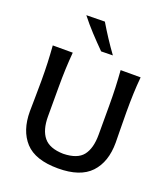

<svg xmlns="http://www.w3.org/2000/svg" viewBox="-171 -1090 1073 1223"><g transform="rotate(20 365.0 -478.5)"><path d="M365.5 12Q211 12 142.2 -63Q73.5 -138 73.5 -268.5Q73.5 -298.5 74.8 -356.2Q76 -414 76 -474.5Q76 -542.5 73.8 -598Q71.5 -653.5 67 -713H202.5Q197.5 -653.5 195.2 -598Q193 -542.5 193 -474.5V-277.5Q193 -186 232.5 -137.5Q272 -89 365 -87Q460 -89 498 -137.2Q536 -185.5 536 -278V-474.5Q536 -542.5 533.8 -598Q531.5 -653.5 527 -713H662.5Q657 -653.5 655 -598Q653 -542.5 653 -474.5Q653 -414 654.2 -355.8Q655.5 -297.5 655.5 -268Q655.5 -136.5 585.5 -62.2Q515.5 12 365.5 12ZM369.5 -782.5Q324.5 -827.5 282 -873.2Q239.5 -919 202 -967L327 -969Q354.5 -922.5 384.8 -876.2Q415 -830 448.5 -784Z"/></g></svg>

Font: Commissioner Flair Medium
Style: Regular
Weight: 500
Designer: Kostas Bartsokas
Foundry: Kostas Bartsokas
Version: Version 1.000; ttfautohint (v1.8.3)